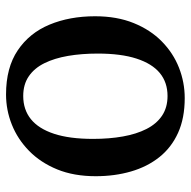

<svg xmlns="http://www.w3.org/2000/svg" viewBox="-18 -588 617 620"><g transform="rotate(-90 290.0 -277.5)"><path d="M31.5 -276.5Q31.5 -347 53.5 -400.8Q75.5 -454.5 113.2 -491.5Q151 -528.5 198 -547.2Q245 -566 295.5 -566Q382 -566 438 -528.2Q494 -490.5 521 -425.5Q548 -360.5 548 -278.5Q548 -208 526 -153.8Q504 -99.5 466.5 -62.8Q429 -26 381.8 -7.5Q334.5 11 284 11Q219 11 171.5 -10.5Q124 -32 93 -71Q62 -110 46.8 -162.5Q31.5 -215 31.5 -276.5ZM290.5 -44.5Q334.5 -44.5 364.8 -69.5Q395 -94.5 411.2 -144.5Q427.5 -194.5 427.5 -270Q427.5 -322 420 -365.8Q412.5 -409.5 396.5 -442Q380.5 -474.5 354.2 -492.5Q328 -510.5 290.5 -510.5Q246.5 -510.5 215.8 -485.8Q185 -461 168.5 -411Q152 -361 152 -285Q152 -232.5 159.8 -188.8Q167.5 -145 184 -112.5Q200.5 -80 227 -62.2Q253.5 -44.5 290.5 -44.5Z"/></g></svg>

Font: Merriweather 28pt Medium
Style: Regular
Weight: 500
Version: Version 2.100